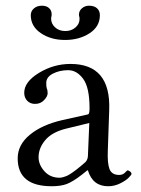

<svg xmlns="http://www.w3.org/2000/svg" viewBox="-20 -643 494 673"><path d="M330.1 -589.8Q330.1 -549.8 293.9 -526.4Q257.8 -502.9 208 -502.9Q158.2 -502.9 123 -526.9Q87.9 -550.8 87.9 -589.8Q87.9 -604 98.9 -613.5Q109.9 -623 127 -623Q143.1 -623 152.1 -614.5Q161.1 -606 161.1 -592.8Q161.1 -587.9 160.2 -585Q159.2 -582 159.2 -577.1Q159.2 -560.1 173.1 -547.1Q187 -534.2 209 -534.2Q230 -534.2 244.4 -546.6Q258.8 -559.1 258.8 -576.2Q258.8 -582 257.8 -585Q256.8 -586.9 256.8 -591.8Q256.8 -605 267.3 -614Q277.8 -623 292 -623Q310.1 -623 320.1 -614Q330.1 -605 330.1 -589.8ZM293 -211.9 210.9 -191.9Q162.1 -179.7 138.7 -151.9Q115.2 -124 115.2 -91.8Q115.2 -65.9 135.5 -43Q155.8 -20 189 -20Q194.8 -20 202.9 -22.5Q210.9 -24.9 217 -27.8Q223.1 -30.8 233.2 -37.8Q243.2 -44.9 247.6 -48.3Q252 -51.8 262.5 -60.3Q272.9 -68.8 274.9 -70.8Q287.1 -79.6 288.1 -95.2ZM288.1 -45.9H286.1L267.1 -30.8Q234.9 -5.9 213.9 2Q192.9 9.8 161.1 9.8Q42 9.8 42 -87.9Q42 -135.7 85 -170.9Q127.9 -206.1 199.2 -222.2L289.1 -242.2Q293.9 -244.1 293.9 -263.2Q293.9 -336.4 271.5 -366.7Q249 -397 219 -397Q189 -397 165.5 -385Q142.1 -373 142.1 -352.1Q142.1 -338.9 144 -333Q147 -327.1 147 -316.2Q147 -305.2 134.5 -292Q122.1 -278.8 103 -278.8Q85.9 -278.8 75.4 -289.8Q64.9 -300.8 64.9 -317.9Q64.9 -356 116.5 -387.5Q168 -418.9 227.1 -418.9Q369.1 -418.9 362.8 -256.8L357.9 -115.2Q356 -70.3 364 -50Q372.1 -29.8 397.9 -29.8Q410.2 -29.8 418 -37.8Q425.8 -45.9 426.8 -45.9Q430.7 -45.9 435.8 -42Q440.9 -38.1 440.9 -33.2Q440.9 -30.3 430.9 -20Q420.9 -9.8 400.9 0Q380.9 9.8 359.9 9.8Q305.2 10.3 288.1 -45.9Z"/></svg>

Font: Linux Libertine Display
Style: Regular
Weight: 400
Designer: Philipp H. Poll
Foundry: Philipp H. Poll
Version: Version 5.0.9